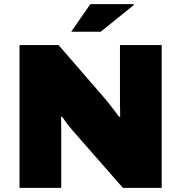

<svg xmlns="http://www.w3.org/2000/svg" viewBox="-20 -905 873 925"><path d="M323 -752H465L625 -881L623 -885H415ZM74 0H275V-275C275 -287 275 -315 274 -341L279 -343C293 -323 308 -301 331 -275L572 0H759V-688H558V-441C558 -422 558 -381 559 -344L554 -342C537 -366 494 -421 476 -441L262 -688H74Z"/></svg>

Font: Archivo Black
Style: Regular
Weight: 900
Designer: Hector Gatti
Foundry: Omnibus-Type
Version: Version 2.001